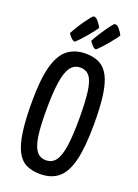

<svg xmlns="http://www.w3.org/2000/svg" viewBox="-172 -992 773 1073"><g transform="rotate(20 214.5 -455.5)"><path d="M210.6 10Q161.9 10 127.6 -6.6Q93.3 -23.1 71.7 -64Q50.2 -104.9 40 -175.5Q29.9 -246.2 29.9 -354.4Q29.9 -487.2 50.9 -564.9Q71.9 -642.5 114.5 -676.3Q157.2 -710 221.6 -710Q270.2 -710 304.2 -692.6Q338.2 -675.2 359.2 -634.9Q380.2 -594.5 389.7 -526.7Q399.2 -458.8 399.2 -356.9Q399.2 -219.1 379.4 -139.1Q359.6 -59.1 318.1 -24.6Q276.6 10 210.6 10ZM214.1 -73.6Q250.7 -73.6 271.5 -101.4Q292.3 -129.2 301.7 -191.4Q311.1 -253.7 311.1 -355.4Q311.1 -455.4 303.2 -515Q295.3 -574.5 275.5 -600.4Q255.8 -626.4 219.9 -626.4Q184.6 -626.4 163 -598.3Q141.4 -570.1 131.3 -506.1Q121.2 -442.2 121.2 -333.9Q121.2 -240.8 129.6 -183.7Q138 -126.6 158.5 -100.1Q178.9 -73.6 214.1 -73.6ZM141.9 -752.4Q132.9 -749.8 122.7 -758.8Q112.6 -767.8 105.5 -777.6Q98.5 -787.4 98.5 -787.4Q109 -807.9 123.3 -830.7Q137.5 -853.6 151.7 -873.4Q165.9 -893.2 176.5 -906.3Q187.1 -919.4 189.7 -920Q203.5 -923.9 218.7 -905.7Q233.9 -887.4 241.7 -871.2Q237.8 -863.4 225.9 -847.8Q214 -832.1 198.1 -813.1Q182.1 -794.1 166.7 -777.6Q151.3 -761.1 141.9 -752.4ZM267.8 -752.4Q258.8 -749.8 248.6 -758.8Q238.5 -767.8 231.8 -777.6Q225 -787.4 225 -787.4Q235.6 -807.9 249.8 -830.7Q264.1 -853.6 277.9 -873.4Q291.8 -893.2 302.4 -906.3Q313 -919.4 315.6 -920Q329.4 -923.9 344.6 -905.7Q359.8 -887.4 367.6 -871.2Q363.7 -863.4 351.8 -847.8Q339.9 -832.1 324 -813.1Q308 -794.1 292.6 -777.6Q277.2 -761.1 267.8 -752.4Z"/></g></svg>

Font: Yanone Kaffeesatz ExtraLight
Style: Regular
Weight: 200
Designer: Yanone (Cyrillic: Daniel Pouzeot, Huerta Tipografica, and Cyreal)
Foundry: Yanone
Version: Version 2.003